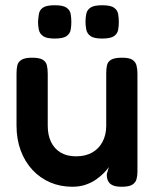

<svg xmlns="http://www.w3.org/2000/svg" viewBox="-20 -703 591 732"><path d="M256 9Q210 9 171.5 -7.5Q133 -24 104 -55Q75 -86 59 -129Q43 -172 43 -224V-423Q43 -440 46 -453.5Q49 -467 62 -475Q75 -483 102 -483Q131 -483 143.5 -475Q156 -467 159 -453Q162 -439 162 -422V-224Q162 -188 174.5 -162Q187 -136 211 -121.5Q235 -107 270 -107Q306 -107 331.5 -121.5Q357 -136 371 -162.5Q385 -189 385 -224V-424Q385 -441 388 -454.5Q391 -468 404 -475.5Q417 -483 445 -483Q473 -483 485 -475Q497 -467 500.5 -453Q504 -439 504 -423V-48Q504 -33 500.5 -20Q497 -7 484.5 1Q472 9 444 9Q424 9 412.5 4.5Q401 0 395.5 -7.5Q390 -15 388.5 -23Q387 -31 387 -39L395 -66Q389 -57 377 -44.5Q365 -32 347.5 -19.5Q330 -7 307 1Q284 9 256 9ZM369 -556Q338 -556 325 -565.5Q312 -575 309 -590Q306 -605 306 -620Q306 -636 309 -650.5Q312 -665 325 -674Q338 -683 370 -683Q402 -683 415 -673.5Q428 -664 430.5 -649.5Q433 -635 433 -619Q433 -604 430.5 -589.5Q428 -575 415 -565.5Q402 -556 369 -556ZM189 -556Q157 -556 144 -565.5Q131 -575 128 -590Q125 -605 125 -620Q126 -636 128.5 -650.5Q131 -665 144 -674Q157 -683 189 -683Q221 -683 234 -673.5Q247 -664 249.5 -649.5Q252 -635 252 -619Q252 -604 249.5 -589.5Q247 -575 234 -565.5Q221 -556 189 -556Z"/></svg>

Font: Fredoka Medium
Style: Regular
Weight: 500
Designer: Ben Nathan
Foundry: Milena B. Brandão, Ben Nathan
Version: Version 2.001